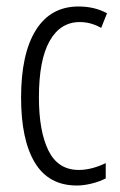

<svg xmlns="http://www.w3.org/2000/svg" viewBox="-20 -562 370 592"><path d="M217 10Q130 10 87.5 -60.5Q45 -131 45 -261Q45 -396 90.5 -469Q136 -542 222 -542Q272 -542 310 -521L292 -476Q260 -494 226 -494Q166 -494 133 -435.5Q100 -377 100 -262Q100 -157 129.5 -97.5Q159 -38 223 -38Q262 -38 306 -59V-12Q287 -2 262.5 4Q238 10 217 10Z"/></svg>

Font: Noto Sans Myanmar ExtraCondensed Light
Style: Regular
Weight: 300
Width: 2
Designer: Monotype Design Team
Foundry: Monotype Imaging Inc.
Version: Version 2.107; ttfautohint (v1.8.4.7-5d5b)